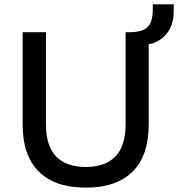

<svg xmlns="http://www.w3.org/2000/svg" viewBox="-20 -853 818 882"><path d="M374 9Q233 9 158.5 -64.5Q84 -138 84 -281V-705H191V-283Q191 -183 237.5 -134.5Q284 -86 374 -86Q464 -86 510.5 -134.5Q557 -183 557 -283V-705H663V-281Q663 -138 589 -64.5Q515 9 374 9ZM641 -646 580 -685V-705Q618 -706 640.5 -716.5Q663 -727 672.5 -750.5Q682 -774 682 -813V-833H778V-799Q778 -756 761.5 -723Q745 -690 714.5 -670Q684 -650 641 -646Z"/></svg>

Font: NunitoSans_10ptSemiBold
Style: Regular
Weight: 600
Designer: Vernon Adams
Foundry: Vernon Adams
Version: Version 3.101;gftools[0.9.27]